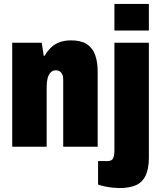

<svg xmlns="http://www.w3.org/2000/svg" viewBox="-20 -745 816 975"><path d="M42 0V-528H192L202 -462H207Q222 -488 241 -505.5Q260 -523 285 -531.5Q310 -540 341 -540Q391 -540 420.5 -521Q450 -502 463 -466.5Q476 -431 476 -381V0H301V-339Q301 -350 299 -359Q297 -368 292 -374.5Q287 -381 280 -384.5Q273 -388 264 -388Q247 -388 236.5 -376.5Q226 -365 221.5 -346.5Q217 -328 217 -305V0ZM561 -590V-725H736V-590ZM586 210Q574 210 553 208Q532 206 511 201.5Q490 197 478 192V73H524Q547 73 554 60Q561 47 561 16V-528H736V55Q736 113 719 147.5Q702 182 669 196Q636 210 586 210Z"/></svg>

Font: Archivo Condensed Black
Style: Regular
Weight: 900
Width: 3
Designer: Hector Gatti
Foundry: Omnibus-Type
Version: Version 2.001